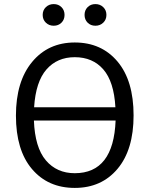

<svg xmlns="http://www.w3.org/2000/svg" viewBox="-20 -908 732 940"><path d="M281 -797Q266 -782 243 -782Q220 -782 204.5 -797Q189 -812 189 -835Q189 -858 204.5 -873Q220 -888 243 -888Q266 -888 281 -873Q296 -858 296 -835Q296 -812 281 -797ZM485.5 -797Q470 -782 447 -782Q424 -782 409 -797Q394 -812 394 -835Q394 -858 409 -873Q424 -888 447 -888Q470 -888 485.5 -873Q501 -858 501 -835Q501 -812 485.5 -797ZM346 -700Q477 -700 555.5 -606.5Q634 -513 634 -343Q634 -175 555.5 -81.5Q477 12 346 12Q215 12 136.5 -80.5Q58 -173 58 -342Q58 -509 137 -604.5Q216 -700 346 -700ZM346 -628Q260 -628 207.5 -568Q155 -508 147 -383H545Q538 -508 486 -568Q434 -628 346 -628ZM346 -60Q536 -60 546 -318H146Q151 -186 204.5 -123Q258 -60 346 -60Z"/></svg>

Font: FiraGO Book
Style: Regular
Weight: 350
Designer: bBox Type
Foundry: bBox Type GmbH
Version: Version 1.001;PS 001.001;hotconv 1.0.88;makeotf.lib2.5.64775